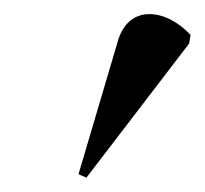

<svg xmlns="http://www.w3.org/2000/svg" viewBox="-20 -746 287 269"><path d="M101 -497 245 -685 247 -697C213 -734 160 -741 145 -688L90 -502Z"/></svg>

Font: Noto Serif Display Condensed Medium
Style: Italic
Weight: 500
Width: 3
Italic angle: -12°
Designer: Monotype Design Team
Foundry: Monotype Imaging Inc.
Version: Version 2.009